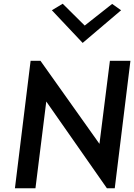

<svg xmlns="http://www.w3.org/2000/svg" viewBox="-20 -1019 719 1029"><path d="M553 -10H595L679 -693H569L513 -248L197 -693H144L60 -10H170L228 -475ZM258 -964 423 -789 629 -964 581 -998 434 -882 316 -999Z"/></svg>

Font: Bluebird
Style: LiObl
Weight: 300
Designer: Jasper
Foundry: Cannot Into Space Fonts
Version: Version 0.98